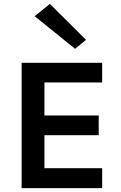

<svg xmlns="http://www.w3.org/2000/svg" viewBox="-20 -974 626 994"><path d="M92 0V-649H509V-547.1H210V-376.1H491V-274H210V-103.1H509V0ZM368.7 -721.3 159.5 -890.1 238.2 -953.9 425.2 -767.7Z"/></svg>

Font: Karla
Style: Regular
Weight: 400
Designer: Jonathan Pinhorn
Version: Version 2.004;gftools[0.9.33]